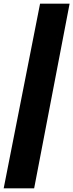

<svg xmlns="http://www.w3.org/2000/svg" viewBox="-56 -820 397 1040"><path d="M161 -800H321L129 200H-36Z"/></svg>

Font: Sansita Black Italic
Style: Regular
Weight: 900
Italic angle: -11°
Designer: Pablo Cosgaya
Foundry: Omnibus-Type
Version: Version 1.006